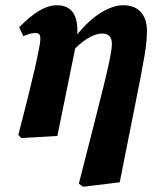

<svg xmlns="http://www.w3.org/2000/svg" viewBox="-20 -519 587 733"><path d="M50 -4Q73 -92 87.5 -151Q102 -210 112 -253.5Q122 -297 130 -339Q136 -370 133 -381.5Q130 -393 117 -393Q105 -393 94 -390Q83 -387 69 -381L53 -415Q98 -460 132 -479.5Q166 -499 197 -499Q281 -499 275 -388Q320 -443 366 -471Q412 -499 450 -499Q494 -499 517.5 -473Q541 -447 541 -401Q541 -382 539 -360Q537 -338 531.5 -305Q526 -272 516 -220Q506 -168 490 -89L437 177L297 194L281 182L340 -49Q362 -136 375.5 -190.5Q389 -245 395.5 -276Q402 -307 404.5 -323.5Q407 -340 407 -352Q407 -391 370 -391Q349 -391 322.5 -377Q296 -363 267 -334L199 0L61 8Z"/></svg>

Font: Source Serif Pro
Style: Bold Italic
Weight: 700
Italic angle: -12°
Designer: Frank Grießhammer
Foundry: Adobe Systems Incorporated
Version: Version 3.001;hotconv 1.0.111;makeotfexe 2.5.65597